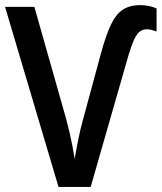

<svg xmlns="http://www.w3.org/2000/svg" viewBox="-20 -741 641 761"><path d="M562 -625Q543.5 -625 531 -613.3Q518.6 -601.6 508.8 -578.1Q499 -554.7 488.3 -518.6L339.4 0H211.9L0 -713.9H116.2L241.7 -271.5Q249.5 -242.7 255.9 -215.3Q262.2 -188 267.1 -162.1Q272 -136.2 275.9 -110.8Q278.8 -128.4 282.5 -148.2Q286.1 -168 290.3 -188.5Q294.4 -209 299.1 -228.8Q303.7 -248.5 308.6 -265.6L382.8 -539.1Q400.9 -603.5 419.7 -643.3Q438.5 -683.1 465.3 -701.7Q492.2 -720.2 534.2 -720.7Q555.2 -720.7 572 -716.8Q588.9 -712.9 600.6 -707.5V-616.2Q591.3 -619.6 581.5 -622.3Q571.8 -625 562 -625Z"/></svg>

Font: Open Sans SemiCondensed SemiBold
Style: Regular
Weight: 600
Width: 4
Designer: Monotype Design Team
Foundry: Monotype Imaging Inc.
Version: Version 3.000